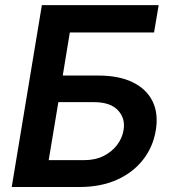

<svg xmlns="http://www.w3.org/2000/svg" viewBox="-20 -748 692 768"><path d="M26.9 0 147.5 -727.5H614.7L596.2 -618.2H259.3L231 -445.8H373Q456.5 -445.8 511.7 -418.5Q566.9 -391.1 590.6 -342Q614.3 -293 603 -225.6Q591.8 -159.2 551.5 -108.2Q511.2 -57.1 446.8 -28.6Q382.3 0 298.8 0ZM174.8 -107.4H316.4Q360.8 -107.4 394 -124Q427.2 -140.6 448 -167.7Q468.8 -194.8 474.1 -227.1Q482.4 -273.9 452.1 -306.6Q421.9 -339.4 355.5 -339.4H213.4Z"/></svg>

Font: Inter 16pt SemiBold
Style: Italic
Weight: 600
Italic angle: -9.3988°
Version: Version 4.001;git-66647c0bb